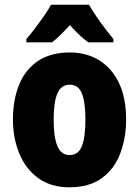

<svg xmlns="http://www.w3.org/2000/svg" viewBox="-20 -786 592 816"><path d="M516 -278Q516 -201 491.5 -135Q467 -69 413.5 -29.5Q360 10 275 10Q196 10 142.5 -29Q89 -68 62 -133.5Q35 -199 35 -278Q35 -361 61 -425.5Q87 -490 141 -526.5Q195 -563 277 -563Q348 -563 402 -529.5Q456 -496 486 -432.5Q516 -369 516 -278ZM208 -277Q208 -203 224 -165Q240 -127 276 -127Q313 -127 328 -165Q343 -203 343 -278Q343 -352 328 -389Q313 -426 276 -426Q240 -426 224 -389Q208 -352 208 -277ZM358 -766Q377 -733 405 -694Q433 -655 462 -620V-606H355Q337 -619 318 -637Q299 -655 277 -679Q254 -654 235.5 -636Q217 -618 201 -606H92V-620Q107 -637 127.5 -664Q148 -691 167.5 -719Q187 -747 197 -766Z"/></svg>

Font: Noto Sans Tamil Condensed Black
Style: Regular
Weight: 900
Width: 3
Designer: Jelle Bosma - Monotype Design Team
Foundry: Monotype Imaging Inc.
Version: Version 2.004; ttfautohint (v1.8.4.7-5d5b)